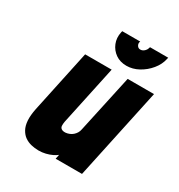

<svg xmlns="http://www.w3.org/2000/svg" viewBox="-165 -797 854 915"><g transform="rotate(30 261.5 -339.0)"><path d="M495 -685H395L393 -680Q391 -670 381.5 -661Q372 -652 360 -652Q349 -652 343 -661Q337 -670 339 -680L341 -685H242L240 -677Q233 -644 244.5 -615.5Q256 -587 281 -569.5Q306 -552 341 -552Q375 -552 407 -569.5Q439 -587 462.5 -615.5Q486 -644 493 -677ZM276 -24 271 0H416L523 -501H378L309 -183Q307 -172 301.5 -163Q296 -154 288 -147Q280 -140 270 -136Q260 -132 250 -131Q235 -130 227 -135.5Q219 -141 218.5 -151Q218 -161 220 -173L290 -501H144L71 -158Q63 -119 65 -91Q67 -63 77.5 -44Q88 -25 103.5 -14Q119 -3 139 2Q159 7 180 7Q200 7 218.5 2.5Q237 -2 252.5 -9.5Q268 -17 276 -24Z"/></g></svg>

Font: Advent Pro ExtraBold
Style: Italic
Weight: 800
Italic angle: -12°
Version: Version 3.000